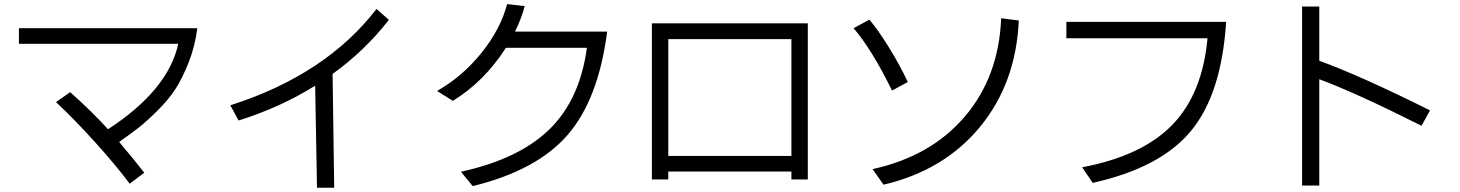

<svg xmlns="http://www.w3.org/2000/svg" viewBox="-20 -839 7040 926"><path d="M71.3 -627.9V-703.1H931.6Q920.9 -617.2 890.6 -540Q860.4 -462.9 826.7 -410.6Q793 -358.4 739.3 -305.2Q685.5 -252 648.4 -223.1Q611.3 -194.3 554.7 -154.3Q629.9 -65.4 675.8 -5.9L605.5 46.9Q538.1 -43 439 -152.8Q339.8 -262.7 250 -346.7L318.4 -394.5Q416 -308.6 501 -215.8Q791 -404.3 839.8 -627.9Z M1090.8 -331.1Q1551.8 -478.5 1795.9 -795.9L1855.5 -743.2Q1739.3 -593.8 1584 -482.4L1591.8 66.4H1508.8L1500 -425.8Q1333 -321.3 1130.9 -257.8Z M2087.9 -400.4Q2209 -468.8 2301.3 -583Q2393.6 -697.3 2425.8 -819.3L2510.7 -809.6Q2494.1 -748 2463.9 -686.5H2908.2Q2866.2 -359.4 2717.3 -188Q2568.4 -16.6 2259.8 58.6L2203.1 -10.7Q2484.4 -72.3 2630.9 -216.3Q2777.3 -360.4 2810.5 -608.4H2419.9Q2316.4 -446.3 2164.1 -352.5Z M3124 26.4V-726.6H3876V26.4H3796.9V-11.7H3203.1V26.4ZM3203.1 -86.9H3796.9V-650.4H3203.1Z M4096.7 -703.1 4172.9 -744.1Q4212.9 -698.2 4266.1 -612.3Q4319.3 -526.4 4358.4 -443.4L4282.2 -402.3Q4185.5 -599.6 4096.7 -703.1ZM4188.5 -23.4Q4469.7 -85 4633.3 -276.9Q4796.9 -468.8 4808.6 -751L4893.6 -740.2Q4879.9 -437.5 4706.5 -227.1Q4533.2 -16.6 4241.2 51.8Z M5123 -654.3V-733.4H5893.6Q5871.1 -384.8 5723.6 -207Q5576.2 -29.3 5250 43L5199.2 -32.2Q5488.3 -86.9 5633.8 -236.8Q5779.3 -386.7 5803.7 -654.3Z M6259.8 55.7V-807.6H6342.8V-545.9Q6540 -474.6 6877 -306.6L6835.9 -232.4Q6523.4 -389.6 6342.8 -457V55.7Z"/></svg>

Font: GenEi M Gothic v2 Regular
Style: Regular
Weight: 400
Version: Version 2.0